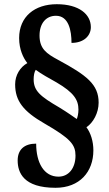

<svg xmlns="http://www.w3.org/2000/svg" viewBox="-20 -780 518 913"><path d="M244 113C359 113 424 37 424 -65C424 -107 412 -147 391 -175C423 -196 449 -243 449 -292C449 -379 392 -422 257 -495C201 -525 168 -548 168 -611C168 -670 200 -705 246 -705C307 -705 320 -634 320 -576C380 -576 412 -611 412 -651C412 -712 356 -760 250 -760C145 -760 71 -701 71 -599C71 -544 91 -504 110 -480C76 -461 52 -423 52 -379C52 -301 90 -251 191 -193C316 -121 339 -92 339 -40C339 19 307 60 258 60C189 60 152 -6 152 -97C95 -97 64 -68 64 -17C64 41 92 113 244 113ZM345 -214C326 -227 303 -244 262 -269C171 -322 140 -348 140 -403C140 -420 143 -438 150 -448C178 -427 212 -409 249 -388C331 -340 353 -305 353 -259C353 -240 349 -223 345 -214Z"/></svg>

Font: Noto Serif Sinhala Condensed ExtraBold
Style: Regular
Weight: 800
Width: 3
Designer: Jelle Bosma - Monotype Design Team
Foundry: Monotype Imaging Inc.
Version: Version 2.007